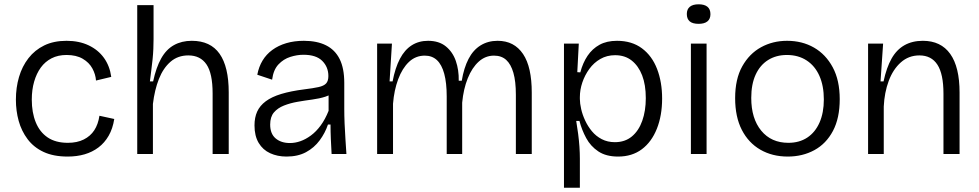

<svg xmlns="http://www.w3.org/2000/svg" viewBox="-20 -717 4559 894"><path d="M295 12Q229 12 183 -9.5Q137 -31 108.5 -69Q80 -107 67 -154Q54 -201 54 -253Q54 -309 68.5 -358.5Q83 -408 112.5 -446Q142 -484 186 -505.5Q230 -527 290 -527Q348 -527 392.5 -506Q437 -485 464 -447.5Q491 -410 498 -359L427 -342Q425 -371 410 -398.5Q395 -426 365 -443.5Q335 -461 290 -461Q250 -461 220 -445.5Q190 -430 170 -402.5Q150 -375 139 -337Q128 -299 128 -253Q128 -193 146.5 -147.5Q165 -102 202 -77Q239 -52 296 -52Q339 -52 370 -67.5Q401 -83 419 -110.5Q437 -138 443 -178L512 -163Q505 -118 486 -85Q467 -52 438.5 -30.5Q410 -9 374 1.5Q338 12 295 12Z M619 0V-296V-693H695V-535Q695 -513 694 -489.5Q693 -466 690.5 -441Q688 -416 684.5 -390Q681 -364 678 -338H693Q707 -403 730.5 -445Q754 -487 790 -507Q826 -527 873 -527Q960 -527 1002.5 -466.5Q1045 -406 1045 -287V0H970V-282Q970 -375 941.5 -417Q913 -459 857 -459Q808 -459 774 -429.5Q740 -400 720 -349.5Q700 -299 692 -233V0Z M1314 12Q1272 12 1238 -3.5Q1204 -19 1184.5 -51.5Q1165 -84 1165 -133Q1165 -170 1177.5 -197.5Q1190 -225 1217.5 -245.5Q1245 -266 1289.5 -279.5Q1334 -293 1397 -301Q1438 -306 1463 -311.5Q1488 -317 1498.5 -328.5Q1509 -340 1509 -363Q1509 -405 1480.5 -433.5Q1452 -462 1393 -462Q1363 -462 1331.5 -452Q1300 -442 1276.5 -417Q1253 -392 1247 -346L1178 -369Q1185 -406 1202.5 -435Q1220 -464 1248 -484.5Q1276 -505 1313 -516Q1350 -527 1395 -527Q1456 -527 1498 -506Q1540 -485 1561.5 -442Q1583 -399 1583 -331V-211Q1583 -179 1584.5 -142Q1586 -105 1588.5 -68.5Q1591 -32 1593 0H1524Q1522 -36 1520.5 -69.5Q1519 -103 1519 -137H1507Q1494 -98 1468.5 -63.5Q1443 -29 1405 -8.5Q1367 12 1314 12ZM1330 -51Q1354 -51 1378.5 -59.5Q1403 -68 1427.5 -86Q1452 -104 1473 -132.5Q1494 -161 1510 -201V-296L1538 -293Q1523 -276 1495.5 -267Q1468 -258 1434 -253.5Q1400 -249 1365.5 -243Q1331 -237 1302 -225.5Q1273 -214 1255.5 -193.5Q1238 -173 1238 -137Q1238 -94 1263.5 -72.5Q1289 -51 1330 -51Z M1736 0V-303V-514H1805L1794 -338H1808Q1820 -401 1842 -443Q1864 -485 1897 -506Q1930 -527 1973 -527Q2024 -527 2056 -501Q2088 -475 2102.5 -433Q2117 -391 2116 -341H2130Q2140 -401 2161.5 -442.5Q2183 -484 2217.5 -505.5Q2252 -527 2297 -527Q2336 -527 2365.5 -511.5Q2395 -496 2415.5 -465.5Q2436 -435 2446 -390Q2456 -345 2456 -286V0H2382V-276Q2382 -338 2370.5 -378Q2359 -418 2337 -438Q2315 -458 2280 -458Q2240 -458 2209 -430Q2178 -402 2158 -352.5Q2138 -303 2132 -239V0H2060V-268Q2060 -331 2048.5 -373.5Q2037 -416 2014.5 -437Q1992 -458 1958 -458Q1915 -458 1884 -428.5Q1853 -399 1834 -348Q1815 -297 1810 -234V0Z M2606 157V-260V-514H2675L2668 -381L2682 -380Q2694 -425 2716 -457.5Q2738 -490 2771.5 -508.5Q2805 -527 2853 -527Q2922 -527 2969 -492Q3016 -457 3039.5 -396Q3063 -335 3063 -258Q3063 -179 3038.5 -117.5Q3014 -56 2968.5 -22Q2923 12 2858 12Q2802 12 2766 -12Q2730 -36 2709.5 -74Q2689 -112 2678 -154H2663Q2668 -124 2672 -93.5Q2676 -63 2678 -34Q2680 -5 2680 22V157ZM2843 -55Q2890 -55 2922 -81.5Q2954 -108 2970.5 -154.5Q2987 -201 2987 -260Q2987 -322 2970 -366Q2953 -410 2921.5 -435Q2890 -460 2844 -460Q2806 -460 2775.5 -442.5Q2745 -425 2724 -396Q2703 -367 2691.5 -333Q2680 -299 2680 -265V-256Q2680 -236 2686 -209.5Q2692 -183 2704.5 -156Q2717 -129 2736 -106Q2755 -83 2782 -69Q2809 -55 2843 -55Z M3197 0V-514H3270V0ZM3233 -606Q3205 -606 3191.5 -617.5Q3178 -629 3178 -652Q3178 -674 3192 -685.5Q3206 -697 3233 -697Q3260 -697 3274 -685.5Q3288 -674 3288 -651Q3288 -629 3274 -617.5Q3260 -606 3233 -606Z M3648 12Q3576 12 3520.5 -20Q3465 -52 3434 -112.5Q3403 -173 3403 -260Q3403 -349 3436 -408Q3469 -467 3523.5 -497Q3578 -527 3645 -527Q3715 -527 3770 -495.5Q3825 -464 3857.5 -403.5Q3890 -343 3890 -255Q3890 -167 3858.5 -107.5Q3827 -48 3772 -18Q3717 12 3648 12ZM3651 -52Q3702 -52 3739 -76.5Q3776 -101 3796 -146.5Q3816 -192 3816 -254Q3816 -317 3795.5 -363.5Q3775 -410 3736 -435.5Q3697 -461 3644 -461Q3594 -461 3556.5 -437.5Q3519 -414 3498.5 -369.5Q3478 -325 3478 -261Q3478 -165 3524.5 -108.5Q3571 -52 3651 -52Z M4022 0V-311V-514H4092L4080 -338H4094Q4108 -403 4131.5 -444.5Q4155 -486 4191.5 -506.5Q4228 -527 4277 -527Q4361 -527 4404.5 -466Q4448 -405 4448 -286V0H4373V-281Q4373 -372 4345 -415.5Q4317 -459 4261 -459Q4211 -459 4174.5 -426.5Q4138 -394 4118 -340Q4098 -286 4095 -221V0Z"/></svg>

Font: Bricolage Grotesque 24pt Light
Style: Regular
Weight: 300
Designer: Mathieu Triay
Foundry: Atelier Triay
Version: Version 1.001;gftools[0.9.33.dev8+g029e19f]